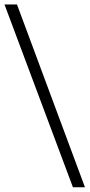

<svg xmlns="http://www.w3.org/2000/svg" viewBox="-49 -713 393 841"><path d="M-29.3 -693.4H25.4L323.2 107.4H270.5Z"/></svg>

Font: Vancouver Drive
Style: Regular
Weight: 400
Designer: Valery Zaveryaev
Foundry: Cyreal (www.cyreal.org)
Version: Version 1.06